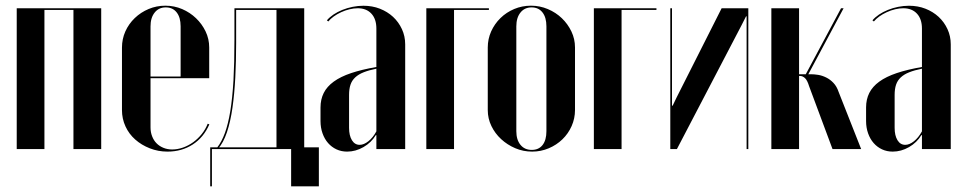

<svg xmlns="http://www.w3.org/2000/svg" viewBox="-20 -524 3390 675"><path d="M38.8 -495V0H136.2V-489H238.2V0H335.8V-495Z M408.8 -356.5V-137Q408.8 -106.5 421.1 -79.7Q433.4 -52.9 455.4 -33.5Q477.3 -14.1 506.6 -2.6Q535.8 9 568.8 9Q619 9 657.6 -16Q696.2 -41 716 -86.8L710.2 -89Q702.5 -69.5 689.4 -53Q676.2 -36.5 659.4 -24.2Q642.5 -12 623.2 -5.2Q603.9 1.5 585.5 1.5Q568.5 1.5 554.3 -4.4Q540.1 -10.3 530.3 -20.3Q520.5 -30.2 514.9 -44.6Q509.2 -59 509.2 -75.8V-431.5Q509.2 -461.8 523.8 -479.9Q538.2 -498 562.8 -498Q587.2 -498 601.1 -480.4Q615 -462.8 615 -431.5V-255H504V-249H715.5V-357.2Q715.5 -386.9 702.9 -413.3Q690.2 -439.8 669.2 -459.9Q648.2 -480.1 620.4 -492.1Q592.5 -504 561.4 -504Q530.2 -504 502.6 -492.4Q475 -480.8 453.8 -460.5Q432.7 -440.3 420.7 -413.6Q408.8 -386.9 408.8 -356.5Z M1049.5 0V-495H804.2V-384Q804.2 -303 800.8 -241.6Q797.2 -180.1 789.8 -134.2Q782.2 -88.2 770.8 -56.7Q759.2 -25.2 743.5 -5.2L747.2 -2Q765.2 -22 777.8 -59Q790.2 -96 797.2 -145Q804.2 -194 807.2 -252Q810.2 -310 810.2 -373V-489H952V0ZM725 131V0H1003.5V131H1101V-6H719V131Z M1106.8 -98.5Q1106.8 -75.2 1113.9 -55.2Q1121 -35.2 1133.5 -21Q1146 -6.8 1163 1.1Q1180 9 1200.5 9Q1230.2 9 1257.9 -6.9Q1285.5 -22.8 1301.2 -49H1303.2V-27.5V0H1404.5V-368Q1404.5 -396.8 1393 -421.6Q1381.5 -446.5 1361.8 -464.8Q1342 -483 1315.5 -493.4Q1289 -503.8 1257.5 -503.8Q1239 -503.8 1219.9 -500Q1200.8 -496.2 1183.5 -489.2Q1166.2 -482.2 1152.2 -472.8Q1138.2 -463.2 1129.2 -452.5L1134.2 -448.5Q1141.5 -457.5 1153.2 -466Q1165 -474.5 1179.4 -481.1Q1193.8 -487.8 1209 -491.4Q1224.2 -495 1237.5 -495Q1268 -495 1285.6 -476.1Q1303.2 -457.2 1303.2 -423.5V-288.5Q1251.5 -279.5 1214.4 -267Q1177.2 -254.5 1153.2 -237Q1129.2 -219.5 1118 -197Q1106.8 -174.5 1106.8 -146.2ZM1244.5 -14.8Q1227.2 -14.8 1217.2 -31.1Q1207.2 -47.5 1207.2 -74.5V-190.5Q1207.2 -211.2 1212.2 -226.2Q1217.2 -241.2 1228.9 -252Q1240.5 -262.8 1258.8 -270Q1277 -277.2 1303.2 -282.5V-62.2Q1291.2 -40.2 1275.2 -27.5Q1259.2 -14.8 1244.5 -14.8Z M1478.8 0H1576.2V-489H1698.8V-495H1478.8Z M1846.8 -504Q1877.8 -504 1906 -492.1Q1934.3 -480.1 1955.3 -459.9Q1976.2 -439.8 1988.9 -413.3Q2001.5 -386.9 2001.5 -357.2V-137Q2001.5 -107.5 1989.6 -80.7Q1977.7 -53.9 1957.1 -34.1Q1936.5 -14.2 1909 -2.6Q1881.5 9 1851 9Q1819.2 9 1791.3 -3Q1763.3 -15 1741.8 -34.9Q1720.2 -54.8 1707.5 -81.1Q1694.8 -107.4 1694.8 -137V-357.2Q1694.8 -386.7 1706.7 -413.5Q1718.7 -440.2 1739.5 -460.5Q1760.2 -480.8 1787.9 -492.4Q1815.5 -504 1846.8 -504ZM1848.8 -498Q1824.2 -498 1809.8 -479.9Q1795.2 -461.8 1795.2 -431.5V-62.8Q1795.2 -32.5 1809.8 -14.8Q1824.3 3 1849.5 3Q1874 3 1887.5 -14.2Q1901 -31.5 1901 -62.8V-431.5Q1901 -462.8 1887.1 -480.4Q1873.2 -498 1848.8 -498Z M2067.8 0H2165.2V-489H2287.8V-495H2067.8Z M2517 -495 2358.5 -181 2344.8 -152.5H2342.5V-182.5V-495H2336.5V0H2359.8L2588 -437.2L2602.8 -466.5H2604.8V-436.5V0H2610.8V-495Z M2906.8 0H3007.5L2928.2 -201Q2921.8 -220.2 2910.1 -232.5Q2898.5 -244.8 2884.5 -251.6Q2870.5 -258.5 2856.5 -260.8Q2842.5 -263 2830.8 -263H2767.2V-257H2792.5Q2801.8 -257 2810 -249.4Q2818.2 -241.8 2824.5 -221ZM2816 -252.2 2945.8 -495H2936.8L2808.8 -255.5ZM2789.2 -495H2691.8V0H2789.2Z M3024.8 -98.5Q3024.8 -75.2 3031.9 -55.2Q3039 -35.2 3051.5 -21Q3064 -6.8 3081 1.1Q3098 9 3118.5 9Q3148.2 9 3175.9 -6.9Q3203.5 -22.8 3219.2 -49H3221.2V-27.5V0H3322.5V-368Q3322.5 -396.8 3311 -421.6Q3299.5 -446.5 3279.8 -464.8Q3260 -483 3233.5 -493.4Q3207 -503.8 3175.5 -503.8Q3157 -503.8 3137.9 -500Q3118.8 -496.2 3101.5 -489.2Q3084.2 -482.2 3070.2 -472.8Q3056.2 -463.2 3047.2 -452.5L3052.2 -448.5Q3059.5 -457.5 3071.2 -466Q3083 -474.5 3097.4 -481.1Q3111.8 -487.8 3127 -491.4Q3142.2 -495 3155.5 -495Q3186 -495 3203.6 -476.1Q3221.2 -457.2 3221.2 -423.5V-288.5Q3169.5 -279.5 3132.4 -267Q3095.2 -254.5 3071.2 -237Q3047.2 -219.5 3036 -197Q3024.8 -174.5 3024.8 -146.2ZM3162.5 -14.8Q3145.2 -14.8 3135.2 -31.1Q3125.2 -47.5 3125.2 -74.5V-190.5Q3125.2 -211.2 3130.2 -226.2Q3135.2 -241.2 3146.9 -252Q3158.5 -262.8 3176.8 -270Q3195 -277.2 3221.2 -282.5V-62.2Q3209.2 -40.2 3193.2 -27.5Q3177.2 -14.8 3162.5 -14.8Z"/></svg>

Font: Moniqa Black
Style: Regular
Weight: 900
Designer: Rajesh Rajput
Foundry: Rajesh Rajput
Version: Version 1.000